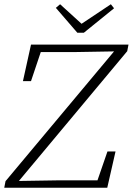

<svg xmlns="http://www.w3.org/2000/svg" viewBox="-20 -884 625 904"><path d="M0 0 6 -31 517 -642 341 -639H172L126 -502H88L126 -674H585L579 -643L69 -32L258 -35H439L486 -171H524L485 0ZM263 -864 364 -772 502 -864 517 -845 375 -730H344L243 -847Z"/></svg>

Font: Source Serif 4 SmText Light
Style: Italic
Weight: 300
Italic angle: -12°
Designer: Frank Grießhammer
Foundry: Adobe
Version: Version 4.005;hotconv 1.1.0;makeotfexe 2.6.0